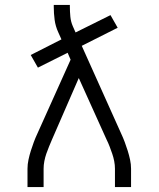

<svg xmlns="http://www.w3.org/2000/svg" viewBox="-20 -755 640 775"><path d="M91 0V-74Q91 -92 95 -110.5Q99 -129 104.5 -146.5Q110 -164 116.5 -181.5Q123 -199 131 -216L265 -514L253 -542L133 -482L104 -533L228 -596L215 -625Q204 -649 200.5 -675Q197 -701 197 -728V-735H262V-728Q262 -708 264 -687.5Q266 -667 274 -649L285 -624L426 -694L455 -643L310 -570L469 -216Q477 -199 483.5 -181.5Q490 -164 495.5 -146.5Q501 -129 505 -110.5Q509 -92 509 -74V0H444V-74Q444 -89 441 -104.5Q438 -120 433 -134.5Q428 -149 422.5 -163.5Q417 -178 410 -192L298 -440L190 -192Q184 -178 178 -163.5Q172 -149 167 -134.5Q162 -120 159 -104.5Q156 -89 156 -74V0Z"/></svg>

Font: Iosevka Curly Light Extended
Style: Regular
Weight: 300
Width: 7
Monospace: yes
Designer: Belleve Invis
Foundry: Belleve Invis
Version: Version 11.1.0; ttfautohint (v1.8.3)